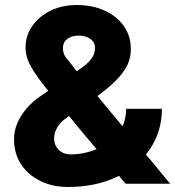

<svg xmlns="http://www.w3.org/2000/svg" viewBox="-20 -733 699 766"><path d="M251 13Q189 13 140 -11.5Q91 -36 63.5 -78.5Q36 -121 36 -177Q36 -211 49 -241.5Q62 -272 85 -299Q108 -326 138 -347L288 -450Q300 -458 316 -470Q332 -482 345.5 -500Q359 -518 359 -541Q359 -565 340 -578Q321 -591 294 -591Q266 -591 248.5 -577.5Q231 -564 231 -541Q231 -517 246 -499.5Q261 -482 278 -459L416 -293L659 0H481L309 -205L160 -386Q130 -424 113 -451Q96 -478 89 -500Q82 -522 82 -543Q82 -592 109.5 -630.5Q137 -669 183 -691Q229 -713 286 -713Q349 -713 398 -690.5Q447 -668 474.5 -628.5Q502 -589 502 -537Q502 -495 481 -460Q460 -425 417.5 -388.5Q375 -352 310 -308L240 -259Q227 -250 217.5 -238Q208 -226 202 -211.5Q196 -197 196 -181Q196 -153 214.5 -135Q233 -117 263 -117Q300 -117 339 -128.5Q378 -140 411 -162.5Q444 -185 463.5 -219Q483 -253 483 -299H626Q626 -209 578 -138Q530 -67 445.5 -27Q361 13 251 13Z"/></svg>

Font: Figtree Light ExtraBold
Style: Regular
Weight: 800
Version: Version 2.001;gftools[0.9.30]